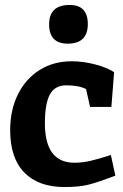

<svg xmlns="http://www.w3.org/2000/svg" viewBox="-20 -744 497 774"><path d="M21 -219Q21 -301 52.5 -364Q84 -427 140 -462Q196 -497 269 -497Q315 -497 363 -484.5Q411 -472 440 -453L429 -313H343L327 -385Q297 -400 247 -400Q201 -400 181 -363Q161 -326 161 -247Q161 -88 280 -88Q313 -88 346.5 -96Q380 -104 427 -119L445 -36Q374 -9 336.5 0.5Q299 10 240 10Q135 10 78 -48.5Q21 -107 21 -219ZM178 -646Q178 -724 261 -724Q334 -724 334 -647Q334 -568 253 -568Q178 -568 178 -646Z"/></svg>

Font: Enriqueta
Style: Bold
Weight: 700
Designer: Viviana Monsalve, Gustavo Ibarra
Foundry: 72Puntos
Version: Version 2.000